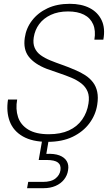

<svg xmlns="http://www.w3.org/2000/svg" viewBox="-20 -732 571 1007"><path d="M229 12Q150 12 100 -16.5Q50 -45 31 -95.5Q12 -146 22 -210H70Q61 -160 74.5 -118.5Q88 -77 128 -52.5Q168 -28 236 -28Q298 -28 341.5 -48Q385 -68 411 -105Q437 -142 444 -189Q450 -226 439.5 -251.5Q429 -277 406.5 -294.5Q384 -312 354 -324.5Q324 -337 291 -348Q258 -359 225 -371Q161 -396 131 -434.5Q101 -473 110 -534Q117 -584 148 -624.5Q179 -665 229 -688.5Q279 -712 346 -712Q407 -712 450 -690Q493 -668 513 -626Q533 -584 522 -524H475Q483 -571 468.5 -604.5Q454 -638 420.5 -655Q387 -672 337 -672Q285 -672 246.5 -654Q208 -636 185.5 -605.5Q163 -575 157 -536Q152 -504 162 -481Q172 -458 193.5 -442.5Q215 -427 244.5 -415Q274 -403 307 -391.5Q340 -380 374 -365Q403 -353 427 -337.5Q451 -322 467.5 -300.5Q484 -279 490 -250Q496 -221 490 -183Q482 -130 449 -85.5Q416 -41 361 -14.5Q306 12 229 12ZM122 255 128 222H205Q248 222 270.5 204.5Q293 187 297 161Q301 134 284 120.5Q267 107 223 107H183L203 -7H237L223 75Q265 73 291.5 83Q318 93 330 113Q342 133 337 161Q333 188 316 209.5Q299 231 271.5 243Q244 255 208 255Z"/></svg>

Font: DM Sans 36pt ExtraLight
Style: Italic
Weight: 250
Italic angle: -10°
Designer: Colophon Foundry, Jonny Pinhorn
Foundry: Colophon Foundry
Version: Version 4.004;gftools[0.9.30]